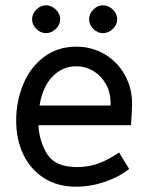

<svg xmlns="http://www.w3.org/2000/svg" viewBox="-20 -693 561 724"><path d="M271 -63Q314 -63 351 -76.5Q388 -90 429 -118L467 -56Q430 -26 376 -7.5Q322 11 267 11Q197 11 146 -21.5Q95 -54 68 -110.5Q41 -167 41 -239Q41 -311 67.5 -375Q94 -439 145.5 -478Q197 -517 268 -517Q326 -517 374 -489Q422 -461 450 -411.5Q478 -362 478 -302Q478 -277 474 -221H125Q128 -159 158.5 -111Q189 -63 271 -63ZM397 -295V-305Q397 -344 379.5 -375.5Q362 -407 332.5 -425Q303 -443 267 -443Q216 -443 178.5 -405Q141 -367 129 -295ZM101 -620Q101 -641 117 -657Q133 -673 153 -673Q174 -673 190.5 -657Q207 -641 207 -620Q207 -600 190.5 -584Q174 -568 153 -568Q133 -568 117 -584Q101 -600 101 -620ZM316 -620Q316 -641 332 -657Q348 -673 368 -673Q389 -673 405.5 -657Q422 -641 422 -620Q422 -600 405.5 -584Q389 -568 368 -568Q348 -568 332 -584Q316 -600 316 -620Z"/></svg>

Font: Bellota Text
Style: Bold
Weight: 700
Designer: Kemie Guaida
Foundry: Kemie Guaida
Version: Version 4.001